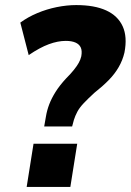

<svg xmlns="http://www.w3.org/2000/svg" viewBox="-20 -736 515 756"><path d="M154 -238 161 -278Q165 -302 174 -325.5Q183 -349 199 -374.5Q215 -400 241 -428Q259 -446 271 -461Q283 -476 290 -488.5Q297 -501 300 -514Q304 -536 298 -549Q292 -562 277 -568.5Q262 -575 239 -575Q208 -575 172.5 -562Q137 -549 93 -519L60 -647Q90 -669 127 -684.5Q164 -700 203.5 -708Q243 -716 280 -716Q352 -716 398 -695Q444 -674 463 -632.5Q482 -591 470 -529Q463 -499 447.5 -472Q432 -445 408 -420.5Q384 -396 351 -370Q326 -347 309.5 -329.5Q293 -312 284.5 -296Q276 -280 271 -264L264 -238ZM85 0 112 -170H284L257 0Z"/></svg>

Font: Nunito Sans 10pt Condensed Black
Style: Italic
Weight: 900
Width: 3
Italic angle: -9°
Designer: Vernon Adams
Foundry: Vernon Adams
Version: Version 3.101;gftools[0.9.27]